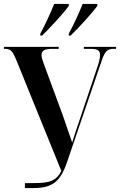

<svg xmlns="http://www.w3.org/2000/svg" viewBox="-20 -951 607 971"><path d="M184 -781V-771H193C234 -811 303 -886 328 -921V-931H254C236 -886 210 -829 184 -781ZM328 -781V-771H337C379 -811 447 -886 472 -921V-931H398C380 -886 354 -829 328 -781ZM106 0H149C245 0 286 -32 320 -134L495 -646C510 -691 523 -704 554 -704H567V-714H404V-704H438C473 -704 486 -696 486 -673C486 -658 481 -636 472 -611L381 -340C368 -303 357 -269 345 -230C330 -275 316 -316 299 -364L203 -624C195 -645 190 -661 190 -673C190 -695 205 -704 246 -704H277V-714H0V-704H6C34 -704 44 -691 61 -651L290 -87C264 -33 226 -25 147 -25H106Z"/></svg>

Font: Noto Serif Display ExtraCondensed
Style: Bold
Weight: 700
Width: 2
Designer: Monotype Design Team
Foundry: Monotype Imaging Inc.
Version: Version 2.009